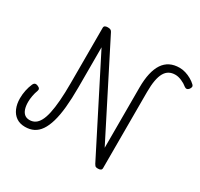

<svg xmlns="http://www.w3.org/2000/svg" viewBox="-249 -1590 2005 1925"><g transform="rotate(30 754.0 -627.5)"><path d="M256 17Q196 17 154.5 -11.5Q113 -40 91.5 -91Q70 -142 70 -206Q70 -253 79.5 -299Q89 -345 107 -386Q114 -402 127.5 -407.5Q141 -413 159 -405Q179 -397 185.5 -386Q192 -375 186 -359Q173 -325 166 -287Q159 -249 159 -216Q159 -168 170.5 -134Q182 -100 204.5 -82.5Q227 -65 261 -65Q296 -65 324 -82.5Q352 -100 373 -138.5Q394 -177 407.5 -239Q421 -301 428 -388.5Q435 -476 435 -593V-1233Q435 -1249 446.5 -1256Q458 -1263 479 -1263Q500 -1263 511.5 -1256.5Q523 -1250 529 -1236L1054 -201V-897Q1054 -992 1070 -1062Q1086 -1132 1117 -1178.5Q1148 -1225 1195 -1248.5Q1242 -1272 1305 -1272Q1339 -1272 1374 -1261.5Q1409 -1251 1441.5 -1232.5Q1474 -1214 1498 -1191Q1509 -1181 1508 -1167.5Q1507 -1154 1495 -1139Q1483 -1125 1471 -1123.5Q1459 -1122 1446 -1131Q1416 -1156 1376.5 -1173Q1337 -1190 1303 -1190Q1262 -1190 1232 -1173.5Q1202 -1157 1182 -1122Q1162 -1087 1152 -1031.5Q1142 -976 1142 -897V-17Q1142 -1 1131 6.5Q1120 14 1098 14Q1087 14 1079 12Q1071 10 1065 3.5Q1059 -3 1053 -14L523 -1058V-592Q523 -462 513 -362Q503 -262 482 -190Q461 -118 429.5 -72Q398 -26 355 -4.5Q312 17 256 17Z"/></g></svg>

Font: Playwrite VN
Style: Regular
Weight: 400
Designer: Veronika Burian, José Scaglione
Foundry: TypeTogether
Version: Version 1.002